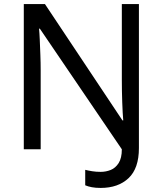

<svg xmlns="http://www.w3.org/2000/svg" viewBox="-20 -734 800 944"><path d="M475 190Q450 190 431.5 186.5Q413 183 399 177V101Q415 105 434 108Q453 111 475 111Q501 111 524.5 101.5Q548 92 563.5 67.5Q579 43 579 0L176 -593H172Q174 -574 175.5 -539Q177 -504 178.5 -464Q180 -424 180 -387V0H97V-714H201L582 -142H586Q583 -174 581 -230.5Q579 -287 579 -342V-714H663V-6Q663 94 612 142Q561 190 475 190Z"/></svg>

Font: Noto Sans Sharada
Style: Regular
Weight: 400
Designer: Monotype Design Team
Foundry: Monotype Imaging Inc.
Version: Version 2.006; ttfautohint (v1.8.4.7-5d5b)